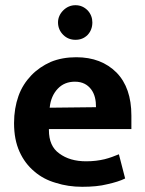

<svg xmlns="http://www.w3.org/2000/svg" viewBox="-20 -707 559 738"><path d="M485 -263V-211H168V-207C168 -166 181 -136 208 -117C235 -97 269 -87 311 -87C338 -87 361 -90 382 -95C402 -100 420 -107 437 -114L461 -21C443 -12 420 -5 393 1C366 8 333 11 296 11C260 11 226 6 195 -4C163 -13 135 -28 112 -48C88 -68 69 -93 55 -124C41 -155 34 -191 34 -234C34 -272 40 -307 51 -338C62 -369 79 -395 100 -417C121 -439 146 -456 175 -469C204 -481 237 -487 273 -487C338 -487 389 -467 428 -428C466 -389 485 -334 485 -263ZM171 -293 349 -295C349 -308 348 -320 345 -332C342 -344 337 -355 330 -364C323 -373 315 -380 305 -385C295 -390 283 -393 268 -393C241 -393 219 -384 202 -366C185 -348 174 -324 171 -293ZM203 -621C203 -638 210 -654 223 -667C236 -680 252 -687 270 -687C289 -687 304 -680 317 -667C329 -654 335 -638 335 -621C335 -602 329 -586 317 -573C304 -560 289 -554 270 -554C252 -554 236 -560 223 -573C210 -586 203 -602 203 -621Z"/></svg>

Font: Holmes&Hills Bold
Style: Bold
Weight: 500
Designer: Noopur Datye, Girish Dalvi, Yashodeep Gholap, Pallavi Karambelkar
Foundry: Ek Type
Version: ""